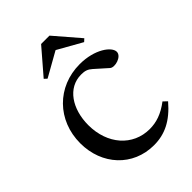

<svg xmlns="http://www.w3.org/2000/svg" viewBox="-217 -834 943 943"><g transform="rotate(-45 255.0 -362.0)"><path d="M147 -591 273 -662H275L401 -591L415 -604L303 -734H245L133 -604ZM286 10C361 10 424 -20 487 -94L467 -113C417 -75 373 -61 327 -61C210 -61 127 -156 127 -288C127 -400 185 -489 278 -489C304 -489 319 -484 337 -468L401 -411C420 -394 481 -411 481 -444C481 -479 413 -530 309 -530C152 -530 36 -412 36 -253C36 -103 140 10 286 10Z"/></g></svg>

Font: Hedvig Letters Serif 24pt
Style: Regular
Weight: 400
Designer: Alexander Örn & Tor Weibull
Foundry: Kanon Foundry
Version: Version 1.000